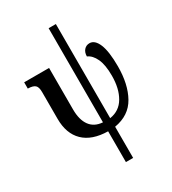

<svg xmlns="http://www.w3.org/2000/svg" viewBox="-234 -881 1111 1242"><g transform="rotate(-30 321.0 -260.0)"><path d="M332 10Q213 8 151 -52.5Q89 -113 89 -223V-423Q89 -462 73.5 -475Q58 -488 24 -489H20V-536H206V-226Q206 -148 238 -104.5Q270 -61 332 -57V-760H386V-57Q459 -68 496 -131Q533 -194 533 -290Q533 -371 511.5 -417Q490 -463 455 -478Q455 -508 471 -526Q487 -544 512 -544Q551 -544 574 -489Q597 -434 597 -323Q597 -189 547.5 -100.5Q498 -12 386 7V240H332Z"/></g></svg>

Font: Noto Serif NarrowSemiBold
Style: Regular
Weight: 600
Width: 4
Designer: Monotype Design Team
Foundry: Monotype Imaging Inc.
Version: Version 1.001